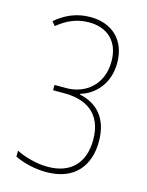

<svg xmlns="http://www.w3.org/2000/svg" viewBox="-112 -794 671 874"><g transform="rotate(15 223.5 -357.0)"><path d="M376 -553C376 -661 307 -724 205 -724C136 -724 84 -697 42 -661L58 -642C100 -677 147 -699 205 -699C291 -699 349 -648 349 -553C349 -443 271 -383 182 -383H126V-358H180C280 -358 361 -313 361 -187C361 -80 302 -15 192 -15C137 -15 81 -32 43 -51V-23C85 -3 137 10 192 10C324 10 388 -71 388 -186C388 -294 334 -353 249 -371V-374C315 -393 376 -454 376 -553Z"/></g></svg>

Font: Noto Sans Thai Cond Thin
Style: Regular
Weight: 100
Width: 3
Designer: Monotype Design Team
Foundry: Monotype Imaging Inc.
Version: Version 2.002